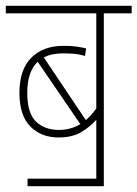

<svg xmlns="http://www.w3.org/2000/svg" viewBox="-20 -642 474 662"><path d="M75 -26H312V-229Q291 -205 260 -186.5Q229 -168 182 -168Q122 -168 84.5 -206Q47 -244 47 -322Q47 -402 88 -443Q129 -484 199 -484Q226 -484 243.5 -481.5Q261 -479 277 -475L273 -449Q259 -454 241 -456Q223 -458 197 -458Q158 -458 131 -444L276 -228Q295 -244 312 -268V-596H0V-622H434V-596H338V0H75ZM74 -322Q74 -252 104 -223Q134 -194 183 -194Q224 -194 257 -214L110 -429Q74 -395 74 -322Z"/></svg>

Font: Noto Sans Devanagari UI Condensed Thin
Style: Regular
Weight: 100
Width: 3
Designer: Jelle Bosma - Monotype Design Team
Foundry: Monotype Imaging Inc.
Version: Version 2.004; ttfautohint (v1.8.4.7-5d5b)